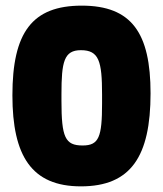

<svg xmlns="http://www.w3.org/2000/svg" viewBox="-20 -651 578 681"><path d="M270 -631C94 -631 24 -536 24 -313C24 -98 92 10 267 10C444 10 514 -96 514 -320C514 -534 447 -631 270 -631ZM267 -473C331 -473 342 -434 342 -316V-284C342 -165 331 -135 273 -135C211 -135 198 -164 198 -293V-317C198 -432 207 -473 267 -473Z"/></svg>

Font: Passion One
Style: Regular
Weight: 400
Designer: Alejandro Lo Celso
Foundry: Fontstage
Version: Version 1.001